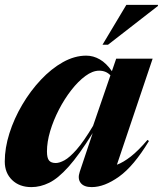

<svg xmlns="http://www.w3.org/2000/svg" viewBox="-24 -752 666 785"><path d="M302 -49.5 355 -208Q299 -118 256.2 -70.2Q213.5 -22.5 177.2 -4.8Q141 13 104.5 13Q55.5 13 25.5 -16Q-4.5 -45 -4.5 -91.5Q-4.5 -147 14.5 -207Q33.5 -267 66.8 -323.5Q100 -380 142.8 -425.5Q185.5 -471 233.2 -497.8Q281 -524.5 328.5 -524.5Q357.5 -524.5 384 -509.2Q410.5 -494 433.5 -461L451 -512H600L454 -78.5Q480 -88 510.8 -112Q541.5 -136 579 -180L585 -175.5Q523 -73 463 -30Q403 13 351 13Q319 13 305.8 -4.2Q292.5 -21.5 302 -49.5ZM168 -133Q168 -106 176.5 -95.8Q185 -85.5 204 -85.5Q219 -85.5 239.8 -96.8Q260.5 -108 289.2 -140.5Q318 -173 356.5 -237.5L427.5 -444Q409.5 -463 381.5 -463Q354.5 -463 325 -441.2Q295.5 -419.5 267.5 -383.5Q239.5 -347.5 217 -304Q194.5 -260.5 181.2 -216Q168 -171.5 168 -133ZM395 -569 492.5 -732H622L621.5 -727.5L417.5 -569Z"/></svg>

Font: Newsreader 72pt
Style: Bold Italic
Weight: 700
Italic angle: -17°
Designer: Hugues Gentile
Foundry: Production Type
Version: Version 1.003; ttfautohint (v1.8.3)